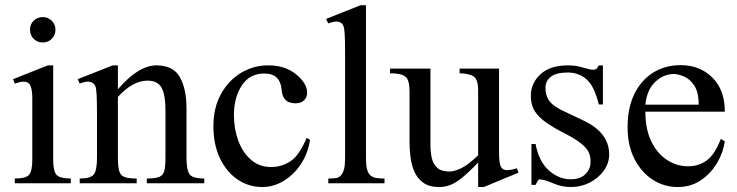

<svg xmlns="http://www.w3.org/2000/svg" viewBox="-20 -715 2876 749"><path d="M196.3 -599.6Q196.3 -578.6 182.4 -564Q168.5 -549.3 147 -549.3Q125.5 -549.3 111.3 -563.5Q97.2 -577.6 97.2 -599.6Q97.2 -621.1 111.8 -634.8Q126.5 -648.4 147 -648.4Q167.5 -648.4 181.9 -634Q196.3 -619.6 196.3 -599.6ZM256.3 0H37.6V-18.6Q80.1 -18.6 93 -32.5Q106 -46.4 106 -91.8V-331.1Q106 -363.3 98.9 -379.9Q91.8 -396.5 72.3 -396.5Q59.6 -396.5 37.6 -388.7L31.2 -406.2L166.5 -460H187.5V-91.8Q187.5 -46.4 200.9 -32.5Q214.4 -18.6 256.3 -18.6Z M776.9 0H552.7V-18.6Q585.9 -18.6 601.3 -24.9Q616.7 -31.2 621.1 -49.1Q625.5 -66.9 625.5 -101.1V-283.7Q625.5 -344.7 610.4 -372.6Q595.2 -400.4 555.7 -400.4Q497.6 -400.4 439.9 -336.9V-101.1Q439.9 -66.4 444.8 -48.6Q449.7 -30.8 465.3 -24.7Q481 -18.6 513.2 -18.6V0H291V-18.6Q333 -18.6 345.7 -34.2Q358.4 -49.8 358.4 -101.1V-267.6Q358.4 -320.8 356.9 -345.5Q355.5 -370.1 352.3 -378.2Q349.1 -386.2 343.8 -389.6Q327.1 -403.8 291 -388.7L283.2 -406.2L419.9 -460H439.9V-366.7Q520 -460 590.3 -460Q655.8 -460 681.6 -414.1Q707.5 -368.2 707.5 -293V-101.1Q707.5 -51.3 719.7 -34.9Q731.9 -18.6 776.9 -18.6Z M1176.3 -177.2 1189.5 -169.9Q1181.2 -115.7 1153.3 -74.2Q1125.5 -32.7 1086.2 -9Q1046.9 14.6 1002.9 14.6Q950.2 14.6 907 -14.6Q863.8 -43.9 838.1 -97.4Q812.5 -150.9 812.5 -223.1Q812.5 -294.4 841.8 -347.7Q871.1 -400.9 919.7 -430.4Q968.3 -460 1025.9 -460Q1092.8 -460 1134.8 -425.3Q1178.2 -389.6 1178.2 -353.5Q1178.2 -336.4 1166.7 -324.2Q1155.3 -312 1132.3 -312Q1122.6 -312 1110.6 -315.2Q1098.6 -318.4 1089.4 -330.6Q1080.1 -342.8 1078.1 -369.1Q1075.7 -395.5 1059.8 -411.9Q1043.9 -428.2 1010.3 -428.2Q954.1 -428.2 923.3 -381.6Q892.6 -335 892.6 -265.6Q892.6 -212.9 909.4 -166.7Q926.3 -120.6 958.7 -92Q991.2 -63.5 1037.6 -63.5Q1078.6 -63.5 1112.8 -85.7Q1147 -107.9 1176.3 -177.2Z M1480 0H1260.7V-18.6Q1283.2 -18.6 1293.9 -21Q1304.7 -23.4 1312.5 -33.7Q1318.4 -41.5 1322.3 -55.7Q1326.2 -69.8 1326.2 -101.1V-506.8Q1326.2 -557.6 1324.7 -581.1Q1323.2 -604.5 1320.3 -612.3Q1317.4 -620.1 1312.5 -624.5Q1303.2 -630.9 1292.5 -630.9Q1279.3 -630.9 1260.7 -623.5L1252 -641.1L1386.7 -694.8H1407.7V-101.1Q1407.7 -71.3 1410.9 -57.9Q1414.1 -44.4 1420.4 -35.6Q1427.2 -26.9 1439.5 -22.7Q1451.7 -18.6 1480 -18.6Z M2002.9 -41.5 1867.2 14.6H1845.2V-81.1Q1807.6 -41.5 1781.7 -21Q1755.9 -0.5 1735.4 7.1Q1714.8 14.6 1693.4 14.6Q1654.3 14.6 1631.1 -2.2Q1607.9 -19 1596.4 -45.7Q1585 -72.3 1581.3 -102.5Q1577.6 -132.8 1577.6 -159.7V-359.9Q1577.6 -403.8 1560.8 -416.5Q1543.9 -429.2 1501.5 -429.2V-447.3H1659.2V-147.9Q1659.2 -122.6 1664.3 -99.1Q1669.4 -75.7 1685.3 -60.8Q1701.2 -45.9 1733.4 -45.9Q1752.9 -45.9 1780 -59.1Q1807.1 -72.3 1845.2 -109.4V-363.8Q1845.2 -404.3 1828.1 -416.3Q1811 -428.2 1772.9 -429.2V-447.3H1926.8V-118.7Q1926.8 -78.6 1933.8 -64.9Q1940.9 -51.3 1957 -51.3Q1963.9 -51.3 1974.6 -53Q1985.4 -54.7 1996.1 -58.6Z M2356.4 -112.8Q2356.4 -78.6 2335.7 -49.6Q2314.9 -20.5 2281 -2.9Q2247.1 14.6 2207 14.6Q2171.4 14.6 2140.1 1Q2108.9 -12.7 2086.4 -15.6Q2081.1 -15.6 2076.7 -7.8Q2072.3 0 2069.3 6.3H2053.2V-153.3H2069.3Q2082 -85.4 2120.8 -50.5Q2159.7 -15.6 2207 -15.6Q2243.2 -15.6 2263.4 -35.4Q2283.7 -55.2 2283.7 -81.5Q2284.7 -103.5 2276.4 -121.3Q2268.1 -139.2 2243.4 -158Q2218.8 -176.8 2170.4 -201.2Q2123 -226.1 2097.2 -247.3Q2071.3 -268.6 2061 -290.8Q2050.8 -313 2050.8 -340.8Q2050.8 -390.6 2088.4 -425.3Q2126 -460 2196.3 -460Q2226.6 -460 2254.4 -451.4Q2282.2 -442.9 2293.9 -442.9Q2300.8 -442.9 2305.4 -445.6Q2310.1 -448.2 2315.9 -460H2332V-307.6H2315.9Q2298.3 -379.9 2267.6 -406Q2236.8 -432.1 2194.8 -432.1Q2149.9 -432.1 2129.2 -415.8Q2108.4 -399.4 2107.9 -373.5Q2106.9 -346.7 2120.8 -324.2Q2134.8 -301.8 2181.2 -280.3L2253.4 -246.1Q2356.4 -198.7 2356.4 -112.8Z M2792 -173.3 2807.6 -163.6Q2801.3 -119.6 2777.1 -78.9Q2752.9 -38.1 2713.9 -11.7Q2674.8 14.6 2623.5 14.6Q2570.8 14.6 2526.4 -13.9Q2481.9 -42.5 2455.1 -95Q2428.2 -147.5 2428.2 -218.8Q2428.2 -294.4 2454.8 -348.6Q2481.4 -402.8 2528.3 -431.9Q2575.2 -460.9 2635.7 -460.9Q2710 -460.9 2758.8 -412.6Q2807.6 -364.3 2807.6 -279.3H2497.6Q2497.6 -212.4 2520 -165Q2542.5 -117.7 2579.8 -92.5Q2617.2 -67.4 2660.6 -66.4Q2704.1 -65.4 2736.3 -88.6Q2768.6 -111.8 2792 -173.3ZM2497.6 -306.6H2705.6Q2705.6 -356 2688 -381.8Q2670.4 -407.7 2647.5 -417Q2624.5 -426.3 2608.4 -426.3Q2568.8 -426.3 2536.1 -395.5Q2503.4 -364.7 2497.6 -306.6Z"/></svg>

Font: BabelStone Roman
Style: Regular
Weight: 400
Designer: Walt Agee, Victor Gaultney, Peter Martin, Debbi Hosken, Becca Hirsbrunner (SIL); Andrew West (BabelStone)
Foundry: BabelStone
Version: Version 16.000